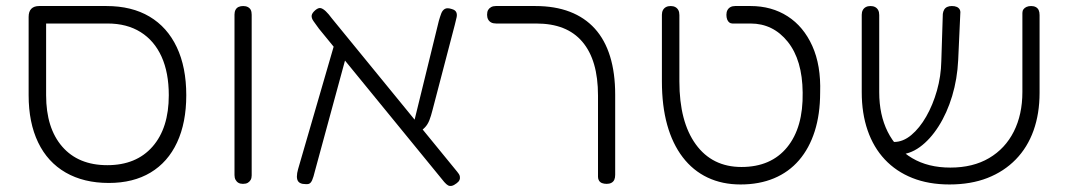

<svg xmlns="http://www.w3.org/2000/svg" viewBox="-20 -600 3544 637"><path d="M341 7Q258 7 198 -27.5Q138 -62 106.5 -127.5Q75 -193 75 -284V-544Q75 -562 84 -571Q93 -580 110 -580H333Q417 -580 476 -545Q535 -510 566.5 -443.5Q598 -377 598 -284Q598 -193 567.5 -127.5Q537 -62 479.5 -27.5Q422 7 341 7ZM336 -52Q432 -52 486 -113.5Q540 -175 540 -284Q540 -359 516 -412Q492 -465 446.5 -493.5Q401 -522 337 -522H133V-284Q133 -175 186.5 -113.5Q240 -52 336 -52Z M786 10Q777 10 771 6.5Q765 3 761.5 -3.5Q758 -10 758 -19V-552Q758 -561 761.5 -567.5Q765 -574 771.5 -577Q778 -580 787 -580Q796 -580 802.5 -576.5Q809 -573 812 -567Q815 -561 815 -551V-18Q815 -9 811.5 -3Q808 3 802 6.5Q796 10 786 10Z M1495 8Q1486 15 1479 16.5Q1472 18 1466.5 15Q1461 12 1454 4L1038 -505Q1027 -520 1020 -530Q1013 -540 1014 -548.5Q1015 -557 1027 -567Q1037 -575 1044.5 -573Q1052 -571 1061 -562.5Q1070 -554 1081 -539L1497 -30Q1504 -22 1505.5 -15.5Q1507 -9 1504.5 -3Q1502 3 1495 8ZM984 10Q974 8 969.5 2Q965 -4 965 -14.5Q965 -25 969 -39L1093 -466L1139 -452L1025 -33Q1020 -12 1015.5 -2Q1011 8 1004.5 10Q998 12 984 10ZM1366 -159 1346 -164 1436 -531Q1440 -545 1444 -555.5Q1448 -566 1456 -570.5Q1464 -575 1479 -570Q1490 -567 1493.5 -560Q1497 -553 1495 -543Q1493 -533 1489 -518L1415 -235Q1410 -215 1404.5 -201Q1399 -187 1390 -177.5Q1381 -168 1366 -159Z M1993 10Q1984 10 1977.5 7.5Q1971 5 1967.5 -0.5Q1964 -6 1964 -13V-283Q1964 -342 1951 -386.5Q1938 -431 1912 -461.5Q1886 -492 1848 -507Q1810 -522 1759 -522H1626Q1616 -522 1609.5 -525.5Q1603 -529 1599.5 -535.5Q1596 -542 1596 -551Q1596 -561 1599.5 -567Q1603 -573 1609.5 -576.5Q1616 -580 1625 -580H1756Q1821 -580 1870.5 -561Q1920 -542 1953.5 -505Q1987 -468 2004 -413Q2021 -358 2021 -286V-20Q2021 -10 2018 -3.5Q2015 3 2008.5 6.5Q2002 10 1993 10Z M2437 12Q2376 12 2327.5 -11Q2279 -34 2245 -78.5Q2211 -123 2193.5 -186Q2176 -249 2176 -330V-551Q2176 -560 2179.5 -566.5Q2183 -573 2189.5 -576.5Q2196 -580 2205 -580Q2214 -580 2220.5 -576.5Q2227 -573 2230.5 -566.5Q2234 -560 2234 -550V-330Q2234 -196 2288.5 -121Q2343 -46 2440 -46Q2538 -46 2591.5 -111.5Q2645 -177 2643 -293Q2642 -401 2593.5 -461.5Q2545 -522 2470 -522H2410Q2404 -522 2399.5 -525.5Q2395 -529 2392.5 -535.5Q2390 -542 2390 -551Q2390 -560 2393.5 -566.5Q2397 -573 2403.5 -576.5Q2410 -580 2419 -580H2470Q2540 -580 2593 -546Q2646 -512 2675 -447.5Q2704 -383 2701 -293Q2701 -221 2683 -164.5Q2665 -108 2631 -68.5Q2597 -29 2548 -8.5Q2499 12 2437 12Z M3130 12Q3061 12 3007 -9.5Q2953 -31 2915.5 -71Q2878 -111 2858.5 -167.5Q2839 -224 2839 -294V-551Q2839 -560 2842.5 -566.5Q2846 -573 2852.5 -576.5Q2859 -580 2868 -580Q2877 -580 2883.5 -576.5Q2890 -573 2893.5 -566.5Q2897 -560 2897 -550V-294Q2897 -219 2925 -163Q2953 -107 3006 -75.5Q3059 -44 3133 -44Q3208 -44 3261.5 -75.5Q3315 -107 3343.5 -163.5Q3372 -220 3372 -295V-557Q3372 -564 3375.5 -569Q3379 -574 3385.5 -577Q3392 -580 3401 -580Q3410 -580 3416.5 -576.5Q3423 -573 3426 -566.5Q3429 -560 3429 -550V-292Q3429 -223 3409 -167Q3389 -111 3350 -71Q3311 -31 3256 -9.5Q3201 12 3130 12ZM2948 -87 2928 -129H2946Q2976 -129 3003.5 -152Q3031 -175 3053 -213.5Q3075 -252 3088.5 -299.5Q3102 -347 3103 -397L3108 -554Q3109 -562 3112.5 -568Q3116 -574 3122.5 -577Q3129 -580 3138 -580Q3148 -580 3154.5 -577Q3161 -574 3164 -568.5Q3167 -563 3166 -555L3159 -401Q3156 -338 3139 -281.5Q3122 -225 3094 -181Q3066 -137 3031.5 -112Q2997 -87 2958 -87Z"/></svg>

Font: Fredoka Light Light
Style: Regular
Weight: 300
Version: Version 2.001